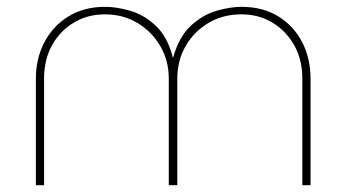

<svg xmlns="http://www.w3.org/2000/svg" viewBox="-20 -542 1014 562"><path d="M85 0V-312Q85 -370 109.5 -417.5Q134 -465 179.5 -493.5Q225 -522 288 -522Q321 -522 361 -510.5Q401 -499 435.5 -467Q470 -435 486 -374H487Q504 -435 539 -467Q574 -499 614 -510.5Q654 -522 687 -522Q750 -522 795.5 -493.5Q841 -465 865 -417.5Q889 -370 889 -312V0H865V-312Q865 -367 841.5 -409Q818 -451 778 -475.5Q738 -500 686 -500Q633 -500 590.5 -475Q548 -450 523.5 -407.5Q499 -365 499 -312V0H474V-312Q474 -365 449 -407.5Q424 -450 382 -475Q340 -500 287 -500Q236 -500 195.5 -475.5Q155 -451 132 -409Q109 -367 109 -312V0Z"/></svg>

Font: MuseoModerno SemiBold Thin
Style: Regular
Weight: 250
Version: Version 1.001